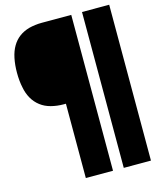

<svg xmlns="http://www.w3.org/2000/svg" viewBox="-176 -1313 1279 1535"><g transform="rotate(-15 464.0 -545.0)"><path d="M339 100V-515H321Q266 -515 216.5 -528Q167 -541 131 -569Q93 -598 69.5 -640Q46 -682 37 -732Q31 -759 28 -790Q25 -821 25 -856Q25 -920 36.5 -975.5Q48 -1031 72 -1071Q95 -1110 130 -1136.5Q165 -1163 214 -1177Q238 -1183 264.5 -1186.5Q291 -1190 321 -1190H564V100ZM653 100V-1190H878V100Z"/></g></svg>

Font: Boldonse
Style: Regular
Weight: 400
Designer: Universitype Foundry
Foundry: Universitype Foundry
Version: Version 1.000; ttfautohint (v1.8.4.7-5d5b)